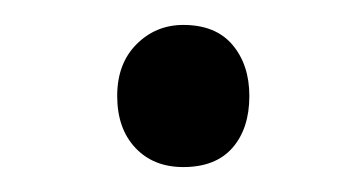

<svg xmlns="http://www.w3.org/2000/svg" viewBox="-20 -668 281 154"><path d="M74 -591Q74 -617 89.5 -632.5Q105 -648 127 -648Q153 -648 166.5 -632Q180 -616 180 -591Q180 -565 166.5 -549.5Q153 -534 127 -534Q103 -534 88.5 -549.5Q74 -565 74 -591Z"/></svg>

Font: Noto Sans Devanagari ExtraCondensed
Style: Regular
Weight: 400
Width: 2
Designer: Jelle Bosma - Monotype Design Team
Foundry: Monotype Imaging Inc.
Version: Version 2.006